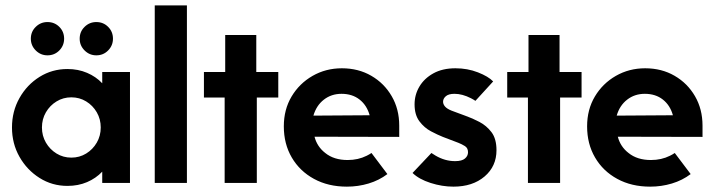

<svg xmlns="http://www.w3.org/2000/svg" viewBox="-20 -687 2679 721"><path d="M233.3 11.1Q175.7 11.1 128.5 -18.8Q81.2 -48.6 53.1 -98.3Q25 -147.9 25 -208.3Q25 -268.8 53.1 -318.8Q81.2 -368.8 128.5 -398.3Q175.7 -427.8 233.3 -427.8Q273.6 -427.8 306.9 -413.5Q340.3 -399.3 363.9 -374.3V-416.7H468.1V0H363.9V-42.4Q340.3 -17.4 306.9 -3.1Q273.6 11.1 233.3 11.1ZM247.9 -95.1Q278.5 -95.1 303.5 -110.4Q328.5 -125.7 343.4 -151.4Q358.3 -177.1 358.3 -208.3Q358.3 -239.6 343.4 -265.3Q328.5 -291 303.5 -306.2Q278.5 -321.5 247.9 -321.5Q217.4 -321.5 192.4 -306.2Q167.4 -291 152.4 -265.3Q137.5 -239.6 137.5 -208.3Q137.5 -177.1 152.4 -151.4Q167.4 -125.7 192.4 -110.4Q217.4 -95.1 247.9 -95.1ZM158.3 -479.2Q132.6 -479.2 114.2 -497.6Q95.8 -516 95.8 -541.7Q95.8 -568.1 114.2 -586.1Q132.6 -604.2 158.3 -604.2Q184.7 -604.2 202.8 -586.1Q220.8 -568.1 220.8 -541.7Q220.8 -516 202.8 -497.6Q184.7 -479.2 158.3 -479.2ZM341.7 -479.2Q316 -479.2 297.6 -497.6Q279.2 -516 279.2 -541.7Q279.2 -568.1 297.6 -586.1Q316 -604.2 341.7 -604.2Q368.1 -604.2 386.1 -586.1Q404.2 -568.1 404.2 -541.7Q404.2 -516 386.1 -497.6Q368.1 -479.2 341.7 -479.2Z M561.1 0V-666.7H681.9V0Z M823.6 0V-320.8H745.8V-416.7H825.7V-555.6H942.4V-416.7H1025V-320.8H944.4V0Z M1434.7 -33.3Q1403.5 -9.7 1364.2 2.1Q1325 13.9 1282.6 13.9Q1212.5 13.9 1159 -15.3Q1105.6 -44.4 1075.7 -95.5Q1045.8 -146.5 1045.8 -212.5Q1045.8 -275.7 1075 -324.7Q1104.2 -373.6 1153.8 -402.1Q1203.5 -430.6 1263.9 -430.6Q1325.7 -430.6 1374.3 -402.4Q1422.9 -374.3 1451 -325.7Q1479.2 -277.1 1479.2 -215.3V-172.9L1161.1 -173.6Q1170.8 -136.1 1201.4 -112.5Q1234 -86.1 1285.4 -86.1Q1325 -86.1 1356.9 -102.1Q1366.7 -106.9 1375 -112.5Q1375 -112.5 1434.7 -33.3ZM1368.1 -254.2Q1357.6 -291.7 1330.2 -313.2Q1302.8 -334.7 1262.5 -334.7Q1224.3 -334.7 1196.2 -312.8Q1168.1 -291 1156.9 -252.8Q1156.9 -252.8 1368.1 -254.2Z M1600 -112.5Q1606.9 -107.6 1615.3 -102.8Q1650.7 -81.9 1688.9 -81.9Q1714.6 -81.9 1726 -91.7Q1737.5 -101.4 1737.5 -115.3Q1737.5 -131.2 1725.7 -138.5Q1713.9 -145.8 1701.4 -150.7L1643.1 -172.9Q1623.6 -180.6 1598.6 -193.8Q1573.6 -206.9 1555.2 -231.2Q1536.8 -255.6 1536.8 -295.1Q1536.8 -331.2 1554.9 -361.8Q1572.9 -392.4 1607.3 -411.5Q1641.7 -430.6 1690.3 -430.6Q1735.4 -430.6 1774.7 -415.3Q1813.9 -400 1831.9 -381.2L1765.3 -308.3Q1756.9 -313.9 1748.6 -318.1Q1716 -334.7 1686.8 -334.7Q1664.6 -334.7 1654.2 -325.7Q1643.8 -316.7 1643.8 -304.9Q1643.8 -295.8 1651 -287.2Q1658.3 -278.5 1675.7 -271.5L1729.9 -251.4Q1753.5 -243.1 1780.2 -229.2Q1806.9 -215.3 1825.7 -190.6Q1844.4 -166 1844.4 -122.9Q1844.4 -62.5 1799.7 -24.3Q1754.9 13.9 1682.6 13.9Q1640.3 13.9 1596.9 0Q1553.5 -13.9 1529.2 -37.5Z M1962.5 0V-320.8H1884.7V-416.7H1964.6V-555.6H2081.2V-416.7H2163.9V-320.8H2083.3V0Z M2573.6 -33.3Q2542.4 -9.7 2503.1 2.1Q2463.9 13.9 2421.5 13.9Q2351.4 13.9 2297.9 -15.3Q2244.4 -44.4 2214.6 -95.5Q2184.7 -146.5 2184.7 -212.5Q2184.7 -275.7 2213.9 -324.7Q2243.1 -373.6 2292.7 -402.1Q2342.4 -430.6 2402.8 -430.6Q2464.6 -430.6 2513.2 -402.4Q2561.8 -374.3 2589.9 -325.7Q2618.1 -277.1 2618.1 -215.3V-172.9L2300 -173.6Q2309.7 -136.1 2340.3 -112.5Q2372.9 -86.1 2424.3 -86.1Q2463.9 -86.1 2495.8 -102.1Q2505.6 -106.9 2513.9 -112.5Q2513.9 -112.5 2573.6 -33.3ZM2506.9 -254.2Q2496.5 -291.7 2469.1 -313.2Q2441.7 -334.7 2401.4 -334.7Q2363.2 -334.7 2335.1 -312.8Q2306.9 -291 2295.8 -252.8Q2295.8 -252.8 2506.9 -254.2Z"/></svg>

Font: co2trust
Style: Bold
Weight: 700
Designer: Kristian Moeller
Foundry: Dicotype
Version: Version 1.000